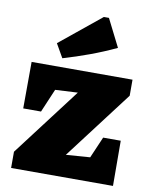

<svg xmlns="http://www.w3.org/2000/svg" viewBox="-91 -898 774 967"><g transform="rotate(10 296.5 -415.0)"><path d="M33 0V-83L298 -432L183 -426L132 -306H41L42 -544H558V-462L293 -113L416 -122L463 -231H553L554 0ZM191 -589 151 -659 361 -830H387L458 -689Q392 -658 325.5 -633.5Q259 -609 191 -589Z"/></g></svg>

Font: Piazzolla SC Black
Style: Regular
Weight: 900
Designer: Juan Pablo del Peral
Foundry: Huerta Tipografica
Version: Version 1.330